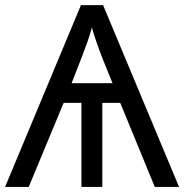

<svg xmlns="http://www.w3.org/2000/svg" viewBox="-20 -734 723 754"><path d="M261.2 -407.2H421.9L382.8 -503.9Q354.5 -577.1 340.8 -626Q335.9 -606.9 324.7 -573.5Q313.5 -540 261.2 -407.2ZM587.9 0 452.1 -330.1H381.8V0H299.8V-330.1H230L92.8 0H0L297.9 -713.9H384.8L683.1 0Z"/></svg>

Font: NotoSans
Style: Regular
Weight: 400
Designer: Monotype Design team
Foundry: Monotype Imaging Inc.
Version: Version 1.04; ttfautohint (v1.4.1)